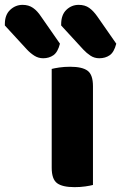

<svg xmlns="http://www.w3.org/2000/svg" viewBox="-157 -763 499 791"><path d="M150 8Q100 8 78 -8.5Q56 -25 56 -72V-479Q67 -482 87.5 -485Q108 -488 132 -488Q182 -488 204 -471.5Q226 -455 226 -408V-1Q215 2 194.5 5Q174 8 150 8ZM-137 -658V-664Q-137 -702 -115 -722.5Q-93 -743 -64 -743Q-39 -743 -21 -730.5Q-3 -718 12 -695L90 -583Q81 -548 63 -535.5Q45 -523 21 -523Q1 -523 -15.5 -533.5Q-32 -544 -46 -559ZM95 -658V-663Q95 -702 116.5 -722.5Q138 -743 167 -743Q193 -743 210.5 -730.5Q228 -718 244 -695L322 -583Q313 -548 295 -535.5Q277 -523 252 -523Q232 -523 216 -533.5Q200 -544 186 -559Z"/></svg>

Font: Baloo Chettan 2 ExtraBold
Style: Regular
Weight: 800
Designer: Maithili Shingre, Unnati Kotecha and Ek Type
Foundry: Ek Type
Version: Version 1.640;hotconv 1.0.111;makeotfexe 2.5.65597; ttfautoh